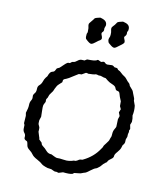

<svg xmlns="http://www.w3.org/2000/svg" viewBox="-74 -679 660 757"><g transform="rotate(10 256.0 -300.5)"><path d="M43 -195.8Q49.8 -216.3 49.8 -227.5Q49.8 -238.8 54.7 -246.6Q59.6 -254.4 58.6 -261.2Q58.1 -268.1 59.1 -270.5Q60.1 -272.9 63.5 -277.3Q66.9 -281.2 67.9 -284.2Q69.8 -289.6 69.8 -298.3Q70.3 -307.1 76.2 -312Q84 -318.4 87.4 -328.6Q90.8 -338.9 95.7 -345.2Q101.1 -351.1 101.6 -352.5Q107.9 -371.1 116.7 -373Q125.5 -374.5 127.9 -380.4Q130.9 -386.7 132.8 -389.2L143.1 -394Q168 -418.9 172.9 -418.9H180.2Q187 -425.8 192.9 -425.8Q198.7 -425.8 207.5 -433.1Q216.3 -440.4 224.6 -439.5Q232.9 -439 234.9 -439L244.1 -444.8H259.3Q279.8 -444.8 285.2 -450.2Q288.1 -451.2 294.4 -447.3Q300.8 -443.4 304.7 -445.8Q312 -449.2 316.9 -443.4Q321.8 -437.5 332 -439Q341.8 -439.9 345.7 -439.5Q349.6 -439 356 -433.1L363.8 -432.1Q367.7 -432.1 369.1 -429.2Q370.6 -425.3 375 -423.8Q379.4 -422.4 385.7 -416Q392.1 -409.7 397.9 -406.2Q404.3 -402.8 409.2 -396.5Q416.5 -386.7 421.4 -382.8Q426.3 -378.9 428.2 -371.1Q430.2 -368.2 434.1 -364.3Q438 -360.4 440.9 -356.4Q443.8 -352.1 445.8 -345.2Q448.2 -337.9 451.2 -331.5Q454.1 -325.2 454.1 -321.3V-316.9L460.9 -297.9Q463.4 -277.3 459 -258.3Q461.9 -246.6 460.9 -232.9L456.1 -220.7L459 -205.1Q459 -200.2 456.1 -200.2Q456.1 -195.3 456.1 -190.9Q453.1 -182.1 453.6 -176.8Q454.1 -171.4 451.2 -166.5Q448.2 -161.1 448.7 -152.8Q449.2 -144.5 440.9 -136.2Q439.9 -133.3 437.5 -125.5Q435.1 -117.7 425.3 -106.4Q415 -95.2 415 -88.4Q415 -81.1 405.8 -75.2Q396.5 -69.3 393.1 -63Q391.6 -58.1 385.7 -55.7Q380.4 -52.7 368.2 -38.1Q357.4 -28.8 352.5 -27.8Q347.2 -26.9 331.5 -15.1Q316.4 -2.9 310.1 -2.9L296.9 2Q293.9 2.9 285.6 3.4Q277.3 3.9 272 4.9L265.1 9.8Q252.9 12.7 228 9.8L210.9 15.1L204.1 13.2Q203.1 12.2 198.7 12.7Q194.3 13.2 187.5 9.3Q180.7 4.9 173.3 4.9Q166 4.9 155.3 0.5Q144 -3.9 141.6 -6.3Q134.3 -13.7 118.7 -22Q103 -30.3 97.7 -38.1Q92.3 -46.4 82.5 -53.7Q72.8 -61 71.3 -69.3Q69.8 -77.1 69.3 -79.6Q68.8 -82 67.9 -84Q66.9 -85.9 64.5 -86.9Q53.2 -91.3 55.2 -100.6Q56.6 -109.9 50.8 -116.7Q44.9 -123.5 45.4 -134.3Q45.9 -145 45.9 -147.9Q43 -150.9 43 -155.8L44.9 -184.1ZM227.1 -382.8Q223.1 -382.8 221.7 -382.3Q220.2 -381.8 202.1 -370.1Q184.6 -358.4 176.8 -355.5Q168.9 -353 166.5 -350.6Q164.1 -348.1 164.1 -344.2Q164.1 -340.3 163.1 -338.9Q160.2 -335.9 153.3 -330.1Q146.5 -324.2 144.5 -320.3Q142.1 -316.4 138.2 -308.6Q134.8 -299.8 132.8 -296.9Q130.9 -293.9 127 -289.1Q123 -284.2 121.6 -281.2Q120.1 -278.3 119.1 -274.4Q117.7 -268.6 114.7 -265.6Q111.8 -262.7 112.3 -257.8Q112.8 -252.9 112.3 -251.5Q111.8 -250 108.9 -245.1Q106 -240.2 105 -235.4Q104 -230.5 104.5 -213.4Q105 -196.8 105 -190.9L100.1 -175.8Q98.6 -161.6 101.1 -157.7Q103 -154.3 104 -151.4Q105 -148.4 105.5 -147Q106 -145 105.5 -139.2Q105 -133.3 105 -130.9L111.8 -108.9Q112.8 -107.9 112.8 -105.5V-102.1L125 -89.8Q125 -83 132.3 -77.6Q141.1 -71.3 149.4 -61.5Q157.7 -51.8 170.9 -51.8Q173.8 -50.8 182.6 -45.9Q191.4 -41 197.8 -41.5Q204.1 -42 219.7 -39.6Q235.4 -37.1 244.1 -38.6Q253.9 -40 257.3 -41.5Q260.7 -43 263.7 -43H269Q271 -43.9 273.4 -44.9Q275.9 -45.9 277.3 -46.9Q278.8 -47.9 280.8 -49.3Q283.2 -50.8 285.2 -51.3Q287.1 -51.8 291 -51.8Q294.9 -51.8 296.9 -53.2Q336.9 -72.3 359.9 -106.9Q364.7 -114.7 366.2 -116.2V-118.2Q366.2 -120.1 376 -132.3Q385.7 -144.5 386.2 -148.4Q387.2 -152.8 388.7 -155.8Q390.1 -158.2 391.1 -161.1Q392.1 -164.1 392.6 -172.4Q393.1 -184.1 398.4 -192.9Q403.8 -201.7 403.8 -204.1L404.8 -233.9L409.2 -247.1L403.8 -261.2L409.2 -274.4Q409.2 -275.4 403.8 -286.1V-305.2Q395.5 -324.2 393.6 -333Q391.6 -341.8 385.7 -342.8Q379.9 -343.8 377.9 -345.7Q375.5 -347.7 373.5 -354Q371.1 -360.8 358.9 -365.7Q346.7 -370.6 339.4 -376.5Q332 -382.8 329.1 -384.8L320.8 -386.2Q319.3 -386.2 313.5 -388.7Q307.6 -391.1 303.7 -390.6Q299.8 -390.1 296.9 -391.6Q293 -393.1 288.1 -393.1Q280.3 -390.1 257.8 -390.1Q255.9 -392.1 249 -392.1L232.9 -382.8ZM380.9 -571.8Q380.9 -565.9 373 -558.1Q372.1 -554.7 375 -548.8Q377.9 -543 377.9 -537.6Q377.9 -532.2 362.8 -522Q347.7 -509.8 342.3 -508.8Q336.9 -507.8 328.1 -514.6Q319.3 -521.5 316.9 -523.9Q311.5 -534.7 314.9 -542.5Q318.8 -549.8 318.8 -557.6V-566.9Q315.9 -580.1 316.9 -583.5Q317.4 -586.9 323.2 -592.8Q329.1 -598.6 332 -603.5Q335 -608.4 337.4 -610.4Q339.8 -612.3 357.9 -616.2Q358.9 -616.2 366.2 -613.8Q387.2 -607.9 384.8 -588.9Q384.8 -583 380.9 -579.1ZM290 -571.8Q290 -565.4 285.2 -561.5Q280.3 -557.1 283.7 -549.8Q287.1 -542 287.1 -537.1Q287.1 -532.2 282.2 -528.8Q275.4 -525.4 266.1 -517.6Q256.8 -509.8 250 -508.3Q243.2 -506.8 226.1 -523.9Q223.1 -529.8 225.1 -543.9L228 -550.8V-566.9Q225.1 -580.1 226.1 -583.5Q227.1 -586.9 232.4 -592.8Q237.8 -598.6 241.2 -603.5Q244.1 -608.4 246.6 -610.4Q249 -612.3 267.1 -616.2Q268.1 -616.2 274.9 -613.8Q295.9 -606.9 293.9 -588.9L290 -578.1Z"/></g></svg>

Font: AntiqueNobleLightItalic
Style: LightItalic
Weight: 400
Version: Version 001.000